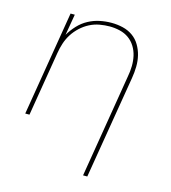

<svg xmlns="http://www.w3.org/2000/svg" viewBox="-110 -617 821 922"><g transform="rotate(15 300.0 -156.5)"><path d="M388 215 473 -300Q478 -326 478.5 -352Q479 -378 473.5 -402.5Q468 -427 455 -448Q442 -469 422.5 -483Q403 -497 378 -503Q353 -509 327 -509Q303 -509 277.5 -504.5Q252 -500 228.5 -488Q205 -476 185 -457.5Q165 -439 151 -417Q137 -395 129 -370.5Q121 -346 117 -321L64 0H43L129 -520H150L132 -415Q147 -441 168.5 -464Q190 -487 217 -501.5Q244 -516 273 -522Q302 -528 331 -528Q360 -528 387.5 -521.5Q415 -515 437 -499.5Q459 -484 473 -460.5Q487 -437 493.5 -410.5Q500 -384 499.5 -355Q499 -326 494 -297L409 215Z"/></g></svg>

Font: Iosevka Thin Extended Oblique
Style: Regular
Weight: 100
Width: 7
Italic angle: -9°
Monospace: yes
Designer: Belleve Invis
Foundry: Belleve Invis
Version: Version 32.5.0; ttfautohint (v1.8.4)